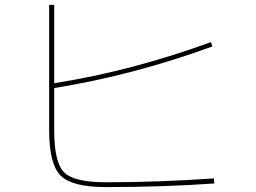

<svg xmlns="http://www.w3.org/2000/svg" viewBox="-20 -760 1040 780"><path d="M410.2 0Q273.4 0 226.6 -46.4Q179.7 -92.8 179.7 -230.5V-740.2H200.2V-421.9Q515.6 -471.7 836.9 -588.9L842.8 -571.3Q521.5 -454.1 200.2 -402.3V-230.5Q200.2 -100.6 240.2 -60.1Q280.3 -19.5 410.2 -19.5Q620.1 -19.5 848.6 -35.2L850.6 -14.6Q642.6 0 410.2 0Z"/></svg>

Font: Mgen+ 1mn thin
Style: Regular
Weight: 100
Designer: [Source Han Sans]
Ryoko NISHIZUKA  (kana & ideographs); Paul D. Hunt (Latin, Greek & Cyrillic); Wenlong ZHANG  (bopomofo
Version: Version 1.059.20150602